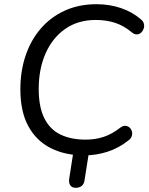

<svg xmlns="http://www.w3.org/2000/svg" viewBox="-20 -734 713 918"><path d="M382.4 8.9Q292.1 8.9 223.3 -25.5Q154.5 -59.9 115.9 -129.9Q77.4 -199.8 77.4 -307.3Q77.4 -393.9 102.3 -467.9Q127.3 -541.9 174.5 -596.9Q221.7 -651.9 289.2 -682.9Q356.8 -713.9 441.5 -713.9Q504.2 -713.9 558.8 -695.2Q613.4 -676.5 653.4 -641.7Q665 -632.4 668 -620.2Q670.9 -608 666.9 -596.8Q663 -585.7 654.7 -577.9Q646.3 -570.2 635.1 -569.6Q623.9 -568.9 612.2 -577.8Q573.2 -610.7 530.9 -624.7Q488.6 -638.6 438 -638.6Q353 -638.6 291.8 -595.8Q230.7 -553 197.9 -478.5Q165.1 -404 165.1 -308.7Q165.1 -222.5 191.9 -168.8Q218.6 -115.2 268.9 -90.8Q319.3 -66.4 389.6 -66.4Q435.6 -66.4 475.7 -79.6Q515.8 -92.8 555.5 -123.9Q568.7 -133.3 580.1 -132.4Q591.6 -131.4 599.7 -124Q607.7 -116.5 610.7 -105.5Q613.7 -94.6 609.8 -82.9Q606 -71.1 593.8 -62.3Q547.7 -25.9 494 -8.5Q440.3 8.9 382.4 8.9ZM341.4 164Q324.9 164 316.4 152.6Q308 141.1 310.8 120.7L335.2 -35.6H410L384.1 128Q381.7 146.5 370.3 155.2Q358.9 164 341.4 164Z"/></svg>

Font: Nunito Variable Extra Light
Style: Italic
Weight: 200
Italic angle: -9°
Designer: Vernon Adams
Foundry: Vernon Adams
Version: Version 3.602